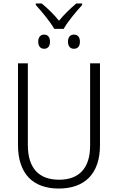

<svg xmlns="http://www.w3.org/2000/svg" viewBox="-20 -1080 682 1110"><path d="M294 -913H348C372 -956 422 -1015 455 -1051V-1060H421C385 -1029 352 -998 321 -960C291 -998 255 -1032 221 -1060H187V-1051C220 -1015 269 -956 294 -913ZM235 -798C256 -798 269 -812 269 -839C269 -866 256 -880 235 -880C215 -880 201 -866 201 -839C201 -812 215 -798 235 -798ZM407 -798C429 -798 442 -812 442 -839C442 -866 429 -880 407 -880C387 -880 373 -866 373 -839C373 -812 387 -798 407 -798ZM558 -240V-714H501V-238C501 -107 436 -41 322 -41C205 -41 141 -107 141 -242V-714H84V-242C84 -78 168 10 320 10C469 10 558 -75 558 -240Z"/></svg>

Font: Noto Sans SemiCondensed Light
Style: Regular
Weight: 300
Width: 4
Designer: Monotype Design Team
Foundry: Monotype Imaging Inc.
Version: Version 2.013